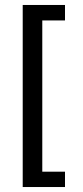

<svg xmlns="http://www.w3.org/2000/svg" viewBox="-20 -606 336 776"><path d="M71.8 149.9V-585.9H242.7V-523.4H150.9V87.9H242.7V149.9Z"/></svg>

Font: Harmattan Medium
Style: Regular
Weight: 500
Designer: George W. Nuss III and SIL International
Foundry: SIL International
Version: Version 4.000